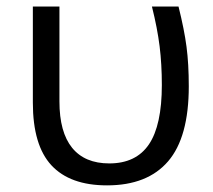

<svg xmlns="http://www.w3.org/2000/svg" viewBox="-20 -555 649 585"><path d="M306.2 9.8Q193.4 9.8 136.7 -51.3Q80.1 -112.3 80.1 -242.2V-535.2H161.1V-246.1Q161.1 -152.3 199.7 -104.7Q238.3 -57.1 313 -57.1Q394.5 -57.1 433.8 -115.2Q473.1 -173.3 473.1 -295.9Q473.1 -359.4 466.3 -414.1Q459.5 -468.8 442.9 -535.2H523.9Q541.5 -464.8 548.3 -412.6Q555.2 -360.4 555.2 -292Q555.2 -136.7 492.2 -63.5Q429.2 9.8 306.2 9.8Z"/></svg>

Font: Open Sans ACDW
Style: acdw
Weight: 400
Foundry: Ascender Corporation
Version: Version 1.10